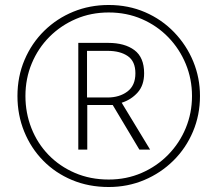

<svg xmlns="http://www.w3.org/2000/svg" viewBox="-20 -742 872 770"><path d="M416 8Q336 8 269 -20Q202 -48 153 -98Q104 -148 77 -214.5Q50 -281 50 -357Q50 -435 78.5 -502Q107 -569 157.5 -618.5Q208 -668 274 -695Q340 -722 416 -722Q495 -722 562 -693Q629 -664 678.5 -612.5Q728 -561 755 -495.5Q782 -430 782 -357Q782 -281 754 -214.5Q726 -148 675.5 -98Q625 -48 558.5 -20Q492 8 416 8ZM416 -22Q487 -22 548 -48.5Q609 -75 654.5 -121.5Q700 -168 725 -228.5Q750 -289 750 -357Q750 -425 725 -485.5Q700 -546 655 -592.5Q610 -639 549 -665.5Q488 -692 416 -692Q345 -692 284.5 -666Q224 -640 178.5 -594.5Q133 -549 107.5 -488Q82 -427 82 -357Q82 -289 106 -228Q130 -167 174.5 -121Q219 -75 280.5 -48.5Q342 -22 416 -22ZM294 -142V-570H414Q480 -570 519 -541Q558 -512 558 -448Q558 -400 532 -371Q506 -342 468 -330L582 -142H539L432 -321H330V-142ZM411 -351Q459 -351 491 -375Q523 -399 523 -448Q523 -496 492.5 -517Q462 -538 412 -538H329V-351Z"/></svg>

Font: Noto Sans Kannada ExtraLight
Style: Regular
Weight: 200
Designer: Jelle Bosma - Monotype Design Team
Foundry: Monotype Imaging Inc.
Version: Version 2.005; ttfautohint (v1.8.4.7-5d5b)